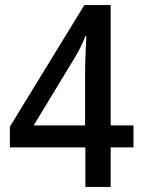

<svg xmlns="http://www.w3.org/2000/svg" viewBox="-20 -738 564 758"><path d="M507 -156H417V0H317V-156H19V-238L313 -718H417V-243H507ZM316 -454Q316 -492 318 -531.5Q320 -571 321 -595H317Q300 -552 278 -515L113 -243H316Z"/></svg>

Font: Noto Sans Thai SemCond Med
Style: Regular
Weight: 500
Width: 4
Designer: Monotype Design Team
Foundry: Monotype Imaging Inc.
Version: Version 2.002; ttfautohint (v1.8.4.7-5d5b)